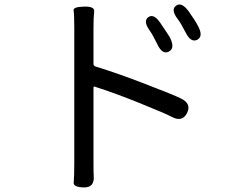

<svg xmlns="http://www.w3.org/2000/svg" viewBox="-20 -782 1040 840"><path d="M347 38Q300 37 302.5 16Q305 -5 305 -75V-657Q305 -720 302 -736Q299 -752 347 -753Q395 -755 392 -731Q389 -707 389 -657V-503Q389 -494 398 -491Q493 -462 612 -416Q740 -367 772 -351Q819 -328 798 -287Q777 -246 731 -271Q705 -285 586 -333Q482 -375 394 -403Q389 -404 389 -399V-75Q389 -21 390 -15Q395 39 347 38ZM718 -556Q690 -542 668 -589Q647 -632 635 -648Q605 -690 629 -707Q653 -724 682 -681Q718 -628 724 -617Q747 -570 718 -556ZM843 -608Q815 -594 792 -640Q771 -681 758 -698Q726 -739 750 -757Q774 -775 805 -733Q833 -694 846 -669Q871 -623 843 -608Z"/></svg>

Font: Resource Han Rounded CN
Style: Regular
Weight: 400
Designer: Cyano Hao (round all glyphs); Ryoko NISHIZUKA  (kana, bopomofo & ideographs); Paul D. Hunt (Latin, Greek & Cyrillic); Sa
Foundry: Cyano Hao
Version: 0.990